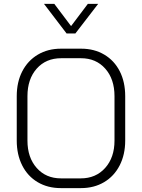

<svg xmlns="http://www.w3.org/2000/svg" viewBox="-20 -958 729 986"><path d="M66 -236V-464Q66 -537 94.5 -592Q123 -647 174.5 -677.5Q226 -708 293 -708H397Q464 -708 515.5 -677.5Q567 -647 595 -592Q623 -537 623 -464V-236Q623 -164 594.5 -108.5Q566 -53 514.5 -22.5Q463 8 396 8H292Q225 8 173.5 -22.5Q122 -53 94 -108.5Q66 -164 66 -236ZM395 -42Q472 -42 520 -95.5Q568 -149 568 -236V-464Q568 -552 520.5 -605.5Q473 -659 396 -659H294Q216 -659 168.5 -605.5Q121 -552 121 -464V-236Q121 -149 168.5 -95.5Q216 -42 293 -42ZM206 -938H259L345 -824L431 -938H484L367 -786H322Z"/></svg>

Font: Bai Jamjuree Light
Style: Regular
Weight: 300
Designer: Katatrad Aksorn Co.,Ltd.
Foundry: Cadson Demak Co.,Ltd.
Version: Version 1.000; ttfautohint (v1.6)